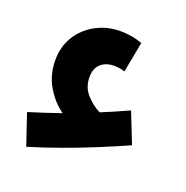

<svg xmlns="http://www.w3.org/2000/svg" viewBox="-95 -517 637 658"><g transform="rotate(20 224.0 -187.5)"><path d="M68 54 30 -59Q86 -76 146 -97Q111 -121 85.5 -163.5Q60 -206 60 -260Q60 -309 83.5 -347Q107 -385 147.5 -407Q188 -429 237 -429Q255 -429 275 -426Q295 -423 317 -415L296 -304Q283 -308 273 -309Q263 -310 257 -310Q227 -310 208.5 -293.5Q190 -277 190 -245Q190 -208 213 -182.5Q236 -157 264 -143Q313 -163 363 -186L407 -75Q358 -53 299.5 -29Q241 -5 181 16.5Q121 38 68 54Z"/></g></svg>

Font: Noto Sans Arabic ExtCond
Style: Bold
Weight: 700
Width: 2
Designer: Monotype Design Team, Nadine Chahine, Nizar Qandah and Khaled Hosny
Foundry: Monotype Imaging Inc.
Version: Version 2.012; ttfautohint (v1.8.4.7-5d5b)